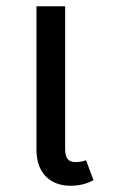

<svg xmlns="http://www.w3.org/2000/svg" viewBox="-20 -584 372 616"><path d="M280 -6Q247 12 207 12Q156 12 126.5 -18.5Q97 -49 97 -104V-564H189V-106Q189 -85 196.5 -74.5Q204 -64 222 -64Q241 -64 256 -70Z"/></svg>

Font: Fira GO
Style: Regular
Weight: 400
Designer: Carrois Corporate
Foundry: Carrois Corporate GbR
Version: Version 0.300